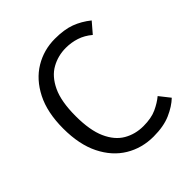

<svg xmlns="http://www.w3.org/2000/svg" viewBox="-196 -856 1007 1007"><g transform="rotate(-45 307.5 -352.5)"><path d="M367.2 -717.4Q436.4 -717.4 483.1 -700Q529.7 -682.6 571.8 -648.7L522.1 -590.8Q488.7 -619 451.5 -631Q414.4 -643.1 373.8 -643.1Q315.9 -643.1 266.7 -615.6Q217.4 -588.2 187.4 -524.9Q157.4 -461.5 157.4 -353.3Q157.4 -248.2 185.9 -184.6Q214.4 -121 263.1 -92.8Q311.8 -64.6 371.8 -64.6Q430.8 -64.6 469.5 -82.6Q508.2 -100.5 535.9 -123.6L582.1 -65.1Q549.7 -33.8 497.9 -11Q446.2 11.8 370.8 11.8Q284.6 11.8 215.4 -30Q146.2 -71.8 105.6 -153.3Q65.1 -234.9 65.1 -353.3Q65.1 -472.3 106.4 -553.6Q147.7 -634.9 216.4 -676.2Q285.1 -717.4 367.2 -717.4Z"/></g></svg>

Font: FiraCode Nerd Font
Style: Regular
Weight: 400
Designer: Carrois Corporate, Edenspiekermann AG, Nikita Prokopov
Foundry: Carrois Corporate, Edenspiekermann AG, Nikita Prokopov
Version: Version 6.002;Nerd Fonts 2.1.0